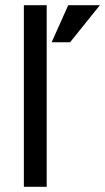

<svg xmlns="http://www.w3.org/2000/svg" viewBox="-20 -720 405 740"><path d="M243 -700H365L250 -557H179ZM72 -700H160V0H72Z"/></svg>

Font: Haskoy Medium
Style: Regular
Weight: 500
Designer: Ertekin Erdin
Foundry: Ertekin Erdin
Version: Version 1.500; ttfautohint (v1.8.3)